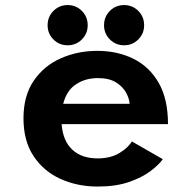

<svg xmlns="http://www.w3.org/2000/svg" viewBox="-20 -708 750 740"><path d="M607.5 -94.5Q592.5 -73 560 -48.5Q527.5 -24 477 -6.5Q426.5 11 356.5 11Q278 11 213 -18.5Q148 -48 109.2 -106.5Q70.5 -165 70.5 -252Q70.5 -339 110 -396.8Q149.5 -454.5 214.2 -483.2Q279 -512 355 -512Q432.5 -512 494.2 -481.5Q556 -451 591.8 -388.5Q627.5 -326 627.5 -229.5H217.5Q222.5 -164.5 258.8 -131Q295 -97.5 356.5 -97.5Q406.5 -97.5 440.8 -118.5Q475 -139.5 488 -163ZM357.5 -407Q309 -407 273 -383.2Q237 -359.5 223.5 -308H479.5Q478.5 -328 465.8 -351.2Q453 -374.5 426.5 -390.8Q400 -407 357.5 -407ZM240.5 -533.5Q208 -533.5 185.8 -556Q163.5 -578.5 163.5 -610.5Q163.5 -643.5 186 -666Q208.5 -688.5 240.5 -688.5Q273 -688.5 295.5 -666Q318 -643.5 318 -610.5Q318 -578.5 295.5 -556Q273 -533.5 240.5 -533.5ZM458.5 -533.5Q426 -533.5 403.5 -556Q381 -578.5 381 -610.5Q381 -643.5 403.5 -666Q426 -688.5 458.5 -688.5Q490.5 -688.5 513 -666Q535.5 -643.5 535.5 -610.5Q535.5 -578.5 513 -556Q490.5 -533.5 458.5 -533.5Z"/></svg>

Font: League Mono SemiBold
Style: Regular
Weight: 600
Width: 6
Designer: Tyler Finck
Foundry: The League of Moveable Type / Tyler Finck
Version: Version 2.300;RELEASE